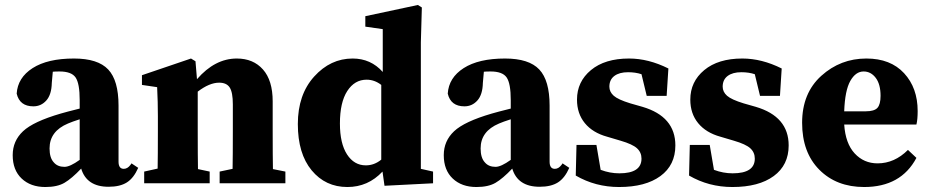

<svg xmlns="http://www.w3.org/2000/svg" viewBox="-20 -736 3733 771"><path d="M300 -94V-257Q269 -247 253 -240Q179 -209 179 -140Q179 -102 196 -84Q211 -66 239 -66Q261 -66 300 -94ZM508 -80 535 -62Q517 -21 489.5 -3.5Q462 14 416 14Q328 14 306 -59Q268 -19 239 -2Q210 15 162 15Q103 15 67 -19Q31 -53 31 -113Q31 -170 72.5 -209Q114 -248 224 -280Q244 -286 300 -300V-334Q300 -401 283.5 -425Q267 -449 219 -449Q202 -449 192 -448L188 -403Q187 -356 166 -332.5Q145 -309 114 -309Q59 -309 47 -360Q51 -424 111 -462.5Q171 -501 277 -501Q373 -501 414.5 -457Q456 -413 456 -312V-87Q456 -58 477 -58Q492 -58 504 -74Z M1076 -57 1126 -47V0H862V-47L914 -58Q915 -107 915 -210V-317Q915 -365 902.5 -384.5Q890 -404 860 -404Q821 -404 774 -368V-210Q774 -106 775 -57L822 -47V0H559V-47L613 -59Q614 -107 614 -210V-270Q614 -326 611 -386L550 -395V-434L747 -501L765 -490L771 -418Q843 -501 931 -501Q997 -501 1036 -457Q1075 -413 1075 -329V-210Q1075 -106 1076 -57Z M1511 -95V-395Q1484 -416 1452 -416Q1404 -416 1374.5 -370.5Q1345 -325 1345 -240Q1345 -160 1373.5 -116Q1402 -72 1449 -72Q1483 -72 1511 -95ZM1670 -58 1719 -47V0L1524 10L1516 -47Q1458 15 1375 15Q1287 15 1231.5 -52Q1176 -119 1176 -238Q1176 -356 1241.5 -428.5Q1307 -501 1396 -501Q1469 -501 1517 -447V-619L1447 -629V-671L1658 -716L1674 -706L1670 -566Z M2031 -94V-257Q2000 -247 1984 -240Q1910 -209 1910 -140Q1910 -102 1927 -84Q1942 -66 1970 -66Q1992 -66 2031 -94ZM2239 -80 2266 -62Q2248 -21 2220.5 -3.5Q2193 14 2147 14Q2059 14 2037 -59Q1999 -19 1970 -2Q1941 15 1893 15Q1834 15 1798 -19Q1762 -53 1762 -113Q1762 -170 1803.5 -209Q1845 -248 1955 -280Q1975 -286 2031 -300V-334Q2031 -401 2014.5 -425Q1998 -449 1950 -449Q1933 -449 1923 -448L1919 -403Q1918 -356 1897 -332.5Q1876 -309 1845 -309Q1790 -309 1778 -360Q1782 -424 1842 -462.5Q1902 -501 2008 -501Q2104 -501 2145.5 -457Q2187 -413 2187 -312V-87Q2187 -58 2208 -58Q2223 -58 2235 -74Z M2511 -321 2560 -307Q2692 -268 2692 -152Q2692 -73 2632 -29Q2572 15 2466 15Q2371 15 2292 -31L2295 -154H2375L2392 -54Q2429 -40 2467 -40Q2556 -40 2556 -99Q2556 -124 2538 -140.5Q2520 -157 2472 -171L2418 -187Q2360 -203 2328.5 -241.5Q2297 -280 2297 -336Q2297 -408 2353 -454.5Q2409 -501 2506 -501Q2584 -501 2664 -461L2657 -351H2577L2556 -438Q2532 -446 2502 -446Q2467 -446 2447 -431Q2427 -416 2427 -388Q2427 -367 2444.5 -351.5Q2462 -336 2511 -321Z M2966 -321 3015 -307Q3147 -268 3147 -152Q3147 -73 3087 -29Q3027 15 2921 15Q2826 15 2747 -31L2750 -154H2830L2847 -54Q2884 -40 2922 -40Q3011 -40 3011 -99Q3011 -124 2993 -140.5Q2975 -157 2927 -171L2873 -187Q2815 -203 2783.5 -241.5Q2752 -280 2752 -336Q2752 -408 2808 -454.5Q2864 -501 2961 -501Q3039 -501 3119 -461L3112 -351H3032L3011 -438Q2987 -446 2957 -446Q2922 -446 2902 -431Q2882 -416 2882 -388Q2882 -367 2899.5 -351.5Q2917 -336 2966 -321Z M3370 -289H3456Q3491 -289 3503.5 -303Q3516 -317 3516 -351Q3516 -398 3496.5 -423.5Q3477 -449 3448 -449Q3416 -449 3394.5 -411Q3373 -373 3370 -289ZM3626 -134 3660 -102Q3598 15 3450 15Q3339 15 3270 -54.5Q3201 -124 3201 -243Q3201 -362 3278 -431.5Q3355 -501 3459 -501Q3556 -501 3610.5 -442Q3665 -383 3665 -290Q3665 -256 3660 -236H3370Q3375 -160 3412 -120Q3449 -80 3504 -80Q3572 -80 3626 -134Z"/></svg>

Font: TypoPRO Source Serif Pro
Style: Bold
Weight: 700
Designer: Frank Grießhammer
Foundry: Adobe Systems Incorporated
Version: Version 1.017;PS 1.0;hotconv 1.0.79;makeotf.lib2.5.61930